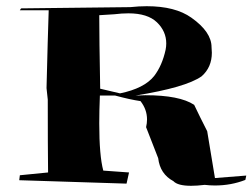

<svg xmlns="http://www.w3.org/2000/svg" viewBox="-20 -663 814 619"><path d="M596 -64Q553 -64 539 -79Q496 -102 490 -153L451 -253Q454 -266 454 -278Q454 -310 433 -337Q399 -342 351 -355H302Q300 -306 300 -265Q300 -161 313 -113L396 -107L388 -71L42 -82L44 -98L135 -107Q134 -190 134 -342L130 -379Q134 -542 137 -630H44L48 -636L400 -640Q428 -643 453 -643Q545 -643 597 -606Q662 -560 662 -511L663 -493Q663 -446 630 -417Q579 -381 417 -355L449 -356Q559 -356 606 -325Q624 -287 648 -240L673 -89L774 -97L771 -83Q725 -65 673 -65Q657 -65 640 -67Q615 -64 596 -64ZM367 -362Q445 -378 477 -418Q503 -452 514 -503Q516 -513 516 -523Q516 -562 486 -591Q456 -620 394 -620Q373 -620 348 -617L300 -614Q300 -540 303 -377Z"/></svg>

Font: Xiangcui Kesong Xiangcui Kesong
Style: Regular
Weight: 400
Version: Version 1.501;March 28, 2024;FontCreator 14.0.0.2814 64-bit